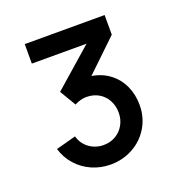

<svg xmlns="http://www.w3.org/2000/svg" viewBox="-92 -800 584 620"><g transform="rotate(-20 200.0 -490.0)"><path d="M225 -549.5Q260 -544 286 -524.2Q312 -504.5 325.8 -474.5Q339.5 -444.5 339.5 -408.5Q339.5 -366.5 319 -332.2Q298.5 -298 263.5 -278.8Q228.5 -259.5 186.5 -259.5Q153 -259.5 123 -272.5Q93 -285.5 71.2 -309.8Q49.5 -334 40 -366L108.5 -384.5Q116.5 -357 138 -341.8Q159.5 -326.5 186.5 -326.5Q209.5 -326.5 228 -337.2Q246.5 -348 257 -366.8Q267.5 -385.5 267.5 -408.5Q267.5 -432 257.2 -451Q247 -470 228.5 -480.8Q210 -491.5 186.5 -491.5Q166 -491.5 145.5 -480.5L112.5 -536L246 -653H58V-720H332.5V-652.5Z"/></g></svg>

Font: Hauora SemiBold
Style: Regular
Weight: 600
Designer: Wayne Shih
Foundry: WCYS
Version: Version 1.001